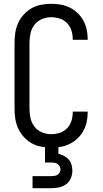

<svg xmlns="http://www.w3.org/2000/svg" viewBox="-20 -763 540 1003"><path d="M247 8Q221 8 194.5 3Q168 -2 145 -15Q122 -28 104 -48Q86 -68 75 -92Q64 -116 60 -142.5Q56 -169 56 -195V-540Q56 -566 60 -592.5Q64 -619 75 -643Q86 -667 104 -687Q122 -707 145 -720Q168 -733 194.5 -738Q221 -743 247 -743Q272 -743 296.5 -739Q321 -735 343.5 -724Q366 -713 384.5 -695.5Q403 -678 415 -656.5Q427 -635 432.5 -610.5Q438 -586 438 -561V-555H360V-559Q360 -582 353 -604Q346 -626 330 -642.5Q314 -659 292 -666Q270 -673 247 -673Q222 -673 198.5 -663Q175 -653 160 -633.5Q145 -614 139.5 -589.5Q134 -565 134 -540V-195Q134 -170 139.5 -145.5Q145 -121 160 -101.5Q175 -82 198.5 -72Q222 -62 247 -62Q270 -62 292 -69Q314 -76 330 -92.5Q346 -109 353 -131Q360 -153 360 -176V-180H438V-174Q438 -149 432.5 -124.5Q427 -100 415 -78.5Q403 -57 384.5 -39.5Q366 -22 343.5 -11Q321 0 296.5 4Q272 8 247 8ZM150 220V157H250Q258 157 266 155.5Q274 154 281 149.5Q288 145 292 137.5Q296 130 296 122Q296 114 292 106.5Q288 99 281.5 94Q275 89 266.5 87.5Q258 86 250 86H215V-62H285V40Q300 44 314.5 51.5Q329 59 339 70.5Q349 82 353.5 97.5Q358 113 358 129Q358 149 350 168Q342 187 326 199Q310 211 290 215.5Q270 220 250 220Z"/></svg>

Font: HulyMono
Style: Regular
Weight: 400
Monospace: yes
Designer: Belleve Invis
Foundry: Belleve Invis
Version: Version 33.2.5; ttfautohint (v1.8.4)